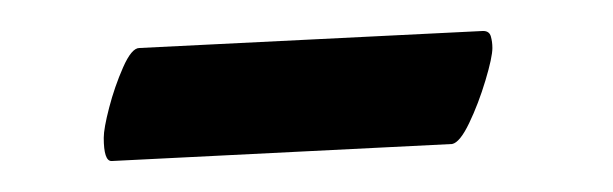

<svg xmlns="http://www.w3.org/2000/svg" viewBox="-20 -292 396 124"><path d="M70 -261 292 -272Q296 -272 297 -268.5Q298 -265 298 -261Q298 -255 293.5 -240Q289 -225 283 -212.5Q277 -200 272 -199L52 -188Q47 -188 47 -203Q47 -209 50.5 -222.5Q54 -236 59.5 -248.5Q65 -261 70 -261Z"/></svg>

Font: Amiri
Style: Bold Italic
Weight: 700
Italic angle: 10°
Designer: Khaled Hosny
Version: Version 0.113